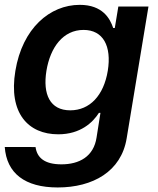

<svg xmlns="http://www.w3.org/2000/svg" viewBox="-20 -573 665 808"><path d="M222.7 215.9C370.7 215.9 490.4 148.8 513.1 8.9L604.8 -545.5H478L463.1 -455.3H456.3C443.2 -494.7 411.9 -552.6 315.7 -552.6C189.6 -552.6 74.2 -453.8 44.7 -274.9C14.9 -96.6 99.1 -7.8 225.1 -7.8C318.9 -7.8 370.7 -57.9 396.3 -98H402.7L386.4 5.3C374.3 86.3 313.2 118.6 238.6 118.6C166.2 118.6 135.7 89.8 129.6 45.8L0 45.5C7.8 156.2 84.9 215.9 222.7 215.9ZM175.4 -275.2C191.8 -374.3 245.7 -447.1 331.7 -447.1C414.4 -447.1 450.3 -378.6 433.6 -275.2C416.5 -171.2 358 -108.7 275.6 -108.7C190.3 -108.7 159.4 -176.1 175.4 -275.2Z"/></svg>

Font: Margiela Sans Semi Bold
Style: Italic
Weight: 600
Italic angle: -9.39999°
Designer: Stefan Endress, Andreas Faust
Version: Version 1.100;FEAKit 1.0